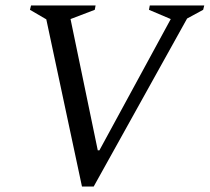

<svg xmlns="http://www.w3.org/2000/svg" viewBox="-20 -680 770 705"><path d="M281 5 150 -609 90 -644 94 -660H331L328 -644L239 -610L339 -128H345L607 -610L527 -644L530 -660H730L726 -644L667 -612L324 5Z"/></svg>

Font: Spectral
Style: Italic
Weight: 400
Italic angle: -10°
Designer: Jean-Baptiste Levee
Foundry: Production Type
Version: Version 2.001